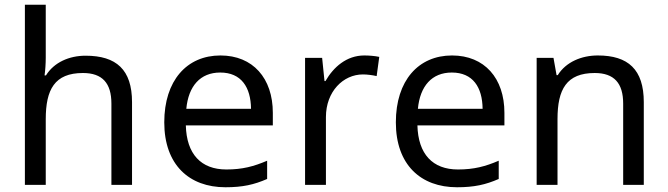

<svg xmlns="http://www.w3.org/2000/svg" viewBox="-20 -780 2817 810"><path d="M173 -537V-760H85V0H173V-277C173 -402 210 -472 330 -472C412 -472 450 -429 450 -343V0H537V-349C537 -486 471 -545 341 -545C272 -545 208 -517 174 -462H168C171 -483 173 -511 173 -537Z M910 -546C768 -546 673 -440 673 -264C673 -85 778 10 931 10C1004 10 1052 -1 1107 -25V-102C1051 -78 1003 -65 935 -65C828 -65 767 -130 764 -251H1131V-304C1131 -450 1047 -546 910 -546ZM909 -474C998 -474 1038 -412 1039 -321H766C775 -417 825 -474 909 -474Z M1517 -546C1442 -546 1387 -497 1353 -438H1349L1339 -536H1267V0H1355V-286C1355 -394 1428 -466 1511 -466C1529 -466 1552 -463 1569 -459L1580 -540C1562 -544 1537 -546 1517 -546Z M1887 -546C1745 -546 1650 -440 1650 -264C1650 -85 1755 10 1908 10C1981 10 2029 -1 2084 -25V-102C2028 -78 1980 -65 1912 -65C1805 -65 1744 -130 1741 -251H2108V-304C2108 -450 2024 -546 1887 -546ZM1886 -474C1975 -474 2015 -412 2016 -321H1743C1752 -417 1802 -474 1886 -474Z M2502 -546C2434 -546 2368 -519 2333 -463H2328L2315 -536H2244V0H2332V-278C2332 -403 2370 -472 2489 -472C2571 -472 2609 -429 2609 -343V0H2696V-349C2696 -487 2630 -546 2502 -546Z"/></svg>

Font: Noto Sans Bhaiksuki
Style: Regular
Weight: 400
Designer: Monotype Design Team
Foundry: Monotype Imaging Inc.
Version: Version 2.002